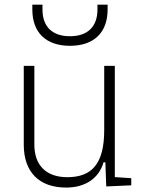

<svg xmlns="http://www.w3.org/2000/svg" viewBox="-20 -803 626 832"><path d="M266.6 9.8C349.6 9.8 408.7 -30.3 428.7 -99.6H436.5L440.4 4.9L548.8 0V-30.8L477.5 -35.6V-517.6H431.6V-239.3C431.6 -91.8 377 -35.2 271.5 -35.2C181.6 -35.2 128.9 -85.4 128.9 -175.8V-517.6H83V-175.8C83 -57.6 149.4 9.8 266.6 9.8ZM283.2 -604.5C386.7 -604.5 446.3 -661.6 446.3 -761.7V-782.7H402.3V-761.7C402.3 -687.5 359.9 -646 283.2 -646C206.5 -646 164.1 -687.5 164.1 -761.7V-782.7H120.1V-761.7C120.1 -661.6 179.7 -604.5 283.2 -604.5Z"/></svg>

Font: Cascadia Mono PL ExtraLight
Style: Regular
Weight: 200
Monospace: yes
Designer: Aaron Bell
Foundry: Saja Typeworks
Version: Version 2404.023